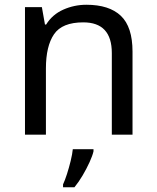

<svg xmlns="http://www.w3.org/2000/svg" viewBox="-20 -566 658 807"><path d="M343 -546Q439 -546 488 -499.5Q537 -453 537 -349V0H450V-343Q450 -472 330 -472Q241 -472 207 -422Q173 -372 173 -278V0H85V-536H156L169 -463H174Q200 -505 246 -525.5Q292 -546 343 -546ZM373 70Q369 88 356.5 115.5Q344 143 327.5 171Q311 199 293 221H245V209Q253 192 261.5 165.5Q270 139 277 110.5Q284 82 286 61H373Z"/></svg>

Font: Noto Sans Old North Arabian
Style: Regular
Weight: 400
Designer: Monotype Design Team
Foundry: Monotype Imaging Inc.
Version: Version 2.001; ttfautohint (v1.8.4.7-5d5b)